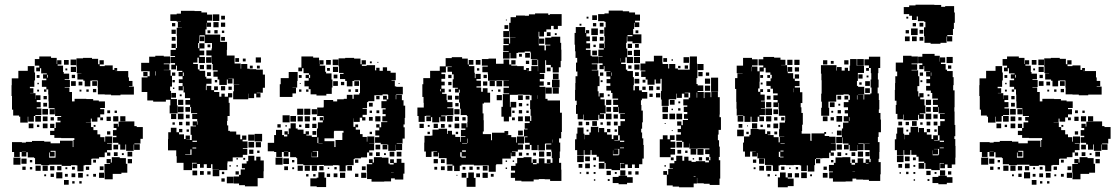

<svg xmlns="http://www.w3.org/2000/svg" viewBox="-20 -766 4743 816"><path d="M64 -99H40V-120H31V-162H73V-160H90V-163H116V-167H168V-164H195V-157H216H235V-168H289V-141H292V-171H296V-179H284H240V-180H211V-222H193V-240H211V-222H217V-246H237V-253H224V-269H240V-273H214V-301H213V-280H191V-302H212V-306H187V-335H186V-364H185V-386H177V-376H167V-386H177V-397H158V-425H177V-432H163V-450H179V-454H155V-476H150V-463H134V-479H147V-487H128V-515H147V-526H197V-520H221V-494H223V-510H241V-492H225V-487H248V-460H251V-453H274V-429H255V-426H277V-396H255V-394H275V-375H286V-335H297V-346H347V-345H376V-339H400V-335H426V-307H406V-302H423V-280H406V-267H418V-255H406V-267H394V-249H370V-262H366V-247H345V-246H367V-226H377V-213H394V-195H406V-183H424V-164H427V-186H457V-156H435V-154H455V-128H435V-118H425V-98H401V-92H372V-91H368V-65H340V-63H335V-38H309V-63H304V-64H282V-61H242V-66H217H189V-64H155V-68H129V-94H155H125V-97H98V-119H92V-101H72V-120H64ZM364 -399H340V-423H334V-428H309V-454H326V-455H306V-484H305V-518H333V-520H371V-516H397V-493H403V-510H421V-492H404V-485H425V-488H459V-469H466V-477H478V-465H470V-464H479H525V-437H528V-422H543V-400H528V-398H549V-364H519H492V-361H452V-364H425V-365H396V-394H395V-424H370V-423H364ZM304 -489H280V-513H304ZM272 -491H252V-511H272ZM98 -245H66V-270H61V-275H36V-300H31V-342V-358H29V-404H30V-433H58V-465H98V-485H126V-458H129V-424H126V-397H107V-391H122V-371H108V-370H131V-345H132V-361H152V-341H136V-332H153V-310H136V-305H156V-277H130V-273H124V-249H100V-270H98ZM303 -460H281V-482H303ZM266 -467H258V-475H266ZM404 -457H414H404ZM299 -434H285V-448H299ZM184 -436V-448H181V-436ZM148 -435H136V-447H148ZM392 -401H372V-421H392ZM302 -401H282V-421H302ZM330 -403H314V-419H330ZM145 -408H139V-414H145ZM389 -374H375V-388H389ZM357 -376H347V-386H357ZM326 -377H318V-385H326ZM146 -377H138V-385H146ZM179 -344H165V-358H179ZM180 -313H164V-329H180ZM184 -279H160V-303H184ZM448 -285H436V-297H448ZM477 -286H467V-296H477ZM154 -249H130V-273H154ZM513 -130H491V-152H483V-159H460V-183H475V-189H460V-213H475V-222H463V-240H481V-228H484V-249H513V-250H491V-272H513V-250H551V-230H561V-226H587V-176H577V-156H551V-153H574V-129H550V-152H548V-125H516V-152H513ZM483 -250H461V-272H483ZM182 -251H162V-271H182ZM451 -252H433V-270H451ZM209 -254H195V-268H209ZM122 -221H102V-241H122ZM182 -221H162V-241H182ZM147 -226H137V-236H147ZM386 -227H378V-235H386ZM211 -192H193V-210H211ZM449 -194H435V-208H449ZM482 -131H462V-151H482ZM212 -101H192V-118H189V-96H216V-125H195V-121H212ZM73 -121H90V-122H73ZM542 -101H522V-121H542ZM480 -103H464V-119H480ZM449 -104H435V-118H449ZM506 -107H498V-115H506ZM459 -4H425V-33H424V-69H448V-72H433V-90H451V-75H455V-98H489V-75V-94H515V-70H521V-32H496V-27H459ZM67 -66H37V-96H67ZM93 -70H71V-92H93ZM541 -72H523V-90H541ZM388 -75H376V-87H388ZM117 -76H107V-86H117ZM153 -40H131V-62H153ZM183 -40H161V-62H183ZM241 -42H223V-60H241ZM211 -42H193V-60H211ZM420 -43H404V-59H420ZM89 -44H75V-58H89ZM359 -44H345V-58H359ZM298 -45H286V-57H298ZM117 -46H107V-56H117ZM266 -47H258V-55H266ZM245 -8H219V-34H245ZM423 -10H401V-32H423ZM332 -11H312V-31H332ZM300 -13H284V-29H300ZM209 -14H195V-28H209ZM268 -15H256V-27H268ZM388 -15H376V-27H388ZM176 -17H168V-25H176ZM356 -17H348V-25H356ZM272 19H252V-1H272ZM327 14H317V4H327ZM297 14H287V4H297Z M796 -43H760V-74H731V-102H729V-127H694V-175H695V-204H706V-223H730V-204H741V-195H762V-175H769V-190H787V-172H772V-171H795V-193H790V-229H813V-232H799V-250H817V-236H819V-251H818V-260H797V-282H818V-285H792V-311H788V-291H768V-311H788V-349H766V-373H760V-399H757V-382H739V-400H756V-442H739V-460H755V-465H732V-487H728V-471H708V-491H724V-498H705V-524H724V-528H705V-554H727V-562H709V-580H727V-562H732V-587V-614H731V-648H753V-649H736V-673H749V-674H731V-677H704V-705H731V-708H749V-720H807V-719H836V-713H860V-704H881V-678H860V-670H877V-652H859V-669H858V-641H853V-619H886H916V-588H945V-554H944V-530H947H977V-500V-496H1003V-474H1005V-494H1031V-474H1041V-472H1069V-470H1097V-449H1106V-393H1097V-372H1071V-370H1087V-352H1069V-368H1060V-349H1036V-368H1035V-344H1001H971V-378H974V-405H997V-406H973V-432H951V-431H968V-411H948V-428H944V-405H912V-428H905V-440H887V-462H905V-467H884V-494H881V-522H880V-499H856V-523H879V-530H857V-552H879V-560H881V-583H850V-616H828V-611H848V-591H828V-611H826V-583H822V-561H827V-582H849V-560H828V-524H851V-498H825V-521H819V-500H801V-494H821V-471H828V-465H852V-440H857V-402H855V-383H858V-401H878V-383H890V-375H912V-355H921V-368H935V-355H949V-370H967V-352H952V-329H956V-273H947V-252H945V-233H950V-210H957V-207H984V-194H1001V-174H1009V-190H1027V-172H1011V-165H1032V-137H1012V-134H1031V-108H1012V-97H969V-80H947V-72H946V-43H912V-17H884V-45H910V-46H883V-68H877V-52H859V-68H846V-53H830V-69H818V-51H798V-71H816V-74H796ZM912 -677H884V-705H912ZM936 -683H920V-699H936ZM909 -650H887V-672H909ZM937 -652H919V-670H937ZM725 -654H711V-668H725ZM727 -622H709V-640H727ZM905 -624H891V-638H905ZM874 -625H862V-637H874ZM933 -626H923V-636H933ZM936 -593H920V-609H936ZM726 -593H710V-609H726ZM874 -565H862V-577H874ZM848 -531H828V-551H848ZM735 -284H701V-318H704V-342H685V-334H631V-339H606V-375H582V-405V-437H607V-442H589V-460H607V-442H616V-463H610H580V-499H610H614V-525H640V-529H676V-526H703V-496H676V-493H700V-469H676V-468H705V-444H711V-458H725V-444H711V-398H703V-380H707V-345H732V-318H735ZM1089 -500H1067V-522H1089ZM996 -503H980V-519H996ZM1024 -505H1012V-517H1024ZM878 -471H858V-491H878ZM847 -472H829V-490H847ZM1084 -475H1072V-487H1084ZM1054 -475H1042V-487H1054ZM642 -445V-463H640V-445ZM876 -443H860V-459H876ZM761 -443V-458H757V-443ZM879 -410H857V-432H879ZM756 -413H740V-429H756ZM903 -416H893V-426H903ZM723 -416H713V-426H723ZM937 -382H919V-400H937ZM906 -383H890V-399H906ZM965 -384H951V-398H965ZM721 -388H715V-394H721ZM728 -351H708V-371H728ZM790 -351V-368V-351ZM752 -357H744V-365H752ZM759 -320H737V-342H759ZM788 -321H768V-341H788ZM760 -289H736V-313H760ZM760 -259H736V-283H760ZM729 -260H707V-282H729ZM786 -263H770V-279H786ZM786 -233H770V-249H786ZM755 -234H741V-248H755ZM723 -236H713V-246H723ZM755 -204H741V-218H755ZM783 -206H773V-216H783ZM1094 -165H1062V-197H1094ZM1061 -168H1035V-194H1061ZM798 -163H817V-168H798ZM1060 -139H1036V-163H1060ZM1089 -140H1067V-162H1089ZM798 -135H814V-139H798ZM789 -110H767V-108H791H794V-131H789ZM1057 -112H1039V-130H1057ZM1083 -116H1073V-126H1083ZM1075 26H1021V21H996V14H973V-16H996V-23H1003V-46H1021V-51H1008V-71H1028V-81H1035V-104H1061V-84H1069V-100H1087V-84H1101V-38H1100V-9H1075ZM1022 -87H1014V-95H1022ZM991 -88H985V-94H991ZM991 -58H985V-64H991ZM961 -58H955V-64H961ZM818 -21H798V-41H818ZM846 -23H830V-39H846ZM875 -24H861V-38H875ZM995 -24H981V-38H995ZM933 -26H923V-36H933ZM972 13H944V-15H972ZM935 6H921V-8H935Z M1367 -360H1325V-365H1300V-387H1292V-399H1274V-423H1292V-434H1279V-448H1293V-455H1270V-476H1264V-463H1248V-479H1261V-526H1311V-521H1336V-494H1337V-510H1355V-492H1339V-487H1362V-461H1366V-454H1389V-428H1369H1393V-394H1390V-367H1367ZM1178 -99H1154V-120H1145V-123H1118V-159H1145V-162V-192H1153V-214H1179V-192H1187V-186H1201V-194H1189V-208H1203V-196H1207V-220H1245V-215H1270V-197H1279V-208H1293V-194H1282V-190H1305V-184H1327V-220H1331V-246H1352V-254H1339V-268H1353V-255H1355V-273H1328V-309H1355V-312H1356V-341H1396V-335H1413V-344H1441V-346H1454V-363H1478V-346H1483V-364H1507V-370H1510V-395V-424H1485V-422H1478V-399H1454V-422H1447V-430H1425V-452H1440V-456H1421V-484H1419V-518H1447V-520H1485V-517H1512V-493H1517V-510H1535V-492H1518V-486H1538V-489H1574V-467H1579V-478H1593V-465H1607V-480H1625V-465H1640V-457H1662V-425H1644V-423H1658V-399H1644H1664V-397H1692V-365H1664V-363H1662V-344H1664V-363H1688V-340H1695V-317H1702V-265H1700V-237H1695V-225H1700V-177H1691V-156H1666V-154H1689V-128H1663V-151H1662V-125H1630V-151H1626V-131H1606V-151H1626V-153H1598V-159H1574V-183H1592V-190H1575V-212H1592V-224H1579V-238H1593V-225H1600V-247H1626V-250H1605V-272H1619V-281H1606V-301H1619V-306H1601V-336H1623V-343H1608V-359H1624V-344H1630V-363H1628V-365H1606V-361H1571V-336H1545V-332H1540V-307H1521V-304H1539V-278H1521V-268H1533V-254H1519V-266H1509V-248H1483V-263H1482V-245V-227H1490V-237H1502V-225H1492V-215H1510V-196H1521V-184H1539V-164H1541V-186H1571V-156H1549V-155H1570V-127H1549V-118H1563V-104H1549V-118H1540V-97H1514V-93H1487V-90H1483V-64H1454V-63H1449V-38H1423V-63H1418V-64H1395V-62H1357V-65H1333V-64H1303H1269V-93V-68H1243V-94H1268H1239V-116V-98H1213V-120H1206V-101H1186V-120H1178ZM1418 -489H1394V-513H1418ZM1386 -491H1366V-511H1386ZM1560 -497H1552V-505H1560ZM1588 -499H1584V-503H1588ZM1417 -460H1395V-482H1417ZM1382 -465H1370V-477H1382ZM1223 -354H1169V-408H1173V-434H1207V-460H1245V-422H1243V-394H1223V-393H1238V-369H1223ZM1414 -433H1398V-449H1414ZM1298 -435V-448H1293V-435ZM1262 -435H1250V-447H1262ZM1416 -401H1396V-421H1416ZM1506 -401H1486V-421H1506ZM1443 -404H1429V-418H1443ZM1678 -409H1674V-413H1678ZM1258 -409H1254V-413H1258ZM1502 -375H1490V-387H1502ZM1291 -376H1281V-386H1291ZM1261 -376H1251V-386H1261ZM1471 -376H1461V-386H1471ZM1593 -344H1579V-358H1593ZM1564 -313H1548V-329H1564ZM1269 -278H1243V-304H1269ZM1299 -278H1273V-304H1299ZM1327 -280H1305V-302H1327ZM1592 -285H1580V-297H1592ZM1561 -286H1551V-296H1561ZM1211 -246H1181V-276H1211ZM1238 -249H1214V-273H1238ZM1597 -250H1575V-272H1597ZM1267 -250H1245V-272H1267ZM1297 -250H1275V-272H1297ZM1564 -253H1548V-269H1564ZM1323 -254H1309V-268H1323ZM1627 -251V-264V-251ZM1237 -220H1215V-242H1237ZM1325 -222H1307V-240H1325ZM1295 -222H1277V-240H1295ZM1173 -224H1159V-238H1173ZM1261 -226H1251V-236H1261ZM1199 -228H1193V-234H1199ZM1399 -178H1359V-166H1401V-141H1406V-171H1435V-202H1440V-210H1415H1400V-207H1399ZM1324 -193H1308V-209H1324ZM1561 -196H1551V-206H1561ZM1333 -158V-182H1329V-158ZM1333 -157H1351V-158H1333ZM1596 -131H1576V-151H1596ZM1333 -125H1348H1333ZM1327 -100H1305V-118H1304V-98H1332V-124H1309V-122H1327ZM1187 -121H1205V-122H1187ZM1686 -101H1666V-121H1686ZM1656 -101H1636V-121H1656ZM1594 -103H1578V-119H1594ZM1620 -107H1612V-115H1620ZM1613 6H1559V-5H1540V-34H1539V-68H1562V-73H1548V-89H1564V-75H1569V-98H1603V-96H1631V-71H1636V-67H1653V-73H1638V-89H1654V-74H1666V-91H1686V-74H1699V-28H1694V-3H1658V-8H1642V5H1613ZM1333 -97H1348H1333ZM1181 -66H1151V-96H1181ZM1208 -69H1184V-93H1208ZM1503 -74H1489V-88H1503ZM1231 -76H1221V-86H1231ZM1297 -40H1275V-62H1297ZM1267 -40H1245V-62H1267ZM1327 -40H1305V-62H1327ZM1476 -41H1456V-61H1476ZM1355 -42H1337V-60H1355ZM1204 -43H1188V-59H1204ZM1534 -43H1518V-59H1534ZM1411 -46H1401V-56H1411ZM1230 -47H1222V-55H1230ZM1379 -48H1373V-54H1379ZM1642 -34H1653V-35H1642ZM1366 29H1326V26H1299V-8H1326V-11H1333V-34H1359V-11H1366ZM1447 -10H1425V-32H1447ZM1537 -10H1515V-32H1537ZM1414 -13H1398V-29H1414ZM1503 -14H1489V-28H1503ZM1383 -14H1369V-28H1383ZM1321 -16H1311V-26H1321ZM1291 -16H1281V-26H1291Z M2143 -250H2121V-270H2111V-312H2117V-336V-366H2144V-392V-369H2120V-393H2143V-399H2120V-423H2143V-424H2115V-425H2090V-423H2054V-452H2053V-459H2030V-483H2053V-487H2028V-515H2056V-517H2088V-495H2120V-513H2144V-492H2153V-487H2178V-469V-485H2206V-469H2216V-477H2228V-465H2220V-464H2238V-485H2266V-463H2267V-486V-512H2264V-489H2240V-513H2263V-515H2236V-543H2234V-547H2210V-543H2182V-541H2175V-518H2149V-541H2146V-517H2118V-545H2142V-548H2119V-574H2142V-579H2120V-603H2144V-581H2148V-605H2171V-606H2147V-633H2145V-608H2119V-634H2144V-669H2150V-693H2173V-700H2211V-699H2228V-705H2254V-709H2310V-703H2317V-706H2367V-656H2351V-642H2333V-656H2322V-641H2302V-653V-631H2292V-611H2272V-631H2269V-609H2270V-573H2294V-552H2300V-573H2319V-576H2297V-606H2323V-610H2361V-584H2365V-555H2366V-507H2363V-480H2355V-458H2329V-480H2321V-490H2301V-510H2297V-486V-456H2274V-452H2293V-430H2274V-420H2291V-402H2273V-419V-397H2298V-365V-346H2307V-339H2330H2360V-303V-287H2368V-257V-205H2365V-178H2356V-160H2361V-122H2359V-94H2356V-74H2365V-45H2366V3H2318V-4H2295V-5H2270V-3H2248V5H2196V2H2169V-10H2151V-32H2169V-41H2152V-61H2171V-72H2178V-95H2205V-98H2239V-74H2244V-89H2260V-73H2245V-68H2261V-72H2270V-93H2294V-72H2319V-73H2304V-89H2320V-74H2328V-94H2325V-122H2323V-130H2301V-152H2323V-156H2298V-155H2273H2296V-127H2268V-150H2265V-128H2239V-150H2232V-131H2212V-151H2231V-159H2210V-183H2222V-186H2207V-216H2222V-219H2210V-243H2231V-250H2211V-272H2233V-252H2238V-274H2235V-302H2233V-340H2239V-361H2232V-363H2204V-364H2180V-363H2147V-336V-312H2150V-333H2174V-309H2153V-270H2143ZM2134 -679H2130V-683H2134ZM2140 -643H2124V-659H2140ZM2320 -613H2304V-629H2320ZM2346 -617H2338V-625H2346ZM2293 -580H2271V-602H2293ZM2232 -521H2212V-541H2232ZM2198 -525H2186V-537H2198ZM1814 -99H1790V-122H1783V-160H1784V-189H1813V-190H1818V-215H1844V-219H1880V-197H1883V-210H1901V-194H1915V-184H1935V-163H1938V-185H1958V-188H1939V-214H1958V-220H1941V-242H1963V-225H1966V-247H1967V-273H1964V-277H1938V-304H1935V-330H1931V-372H1934V-385H1930V-373H1914V-389H1926V-393H1904V-429H1908V-450H1901V-461H1882V-481H1900V-483H1875V-458H1856V-451H1872V-431H1856V-419H1870V-403H1856V-389H1870V-373H1859V-367H1878V-340H1881V-306H1907V-276H1878V-275H1855V-272H1873V-250H1851V-268H1847V-246H1817V-268H1812V-251H1792V-271H1809V-274H1790V-273H1785V-248H1759V-273H1754V-309H1781V-329H1780V-354H1775V-408H1779V-434H1808V-465H1849V-484H1874V-519H1900V-523H1944V-517H1968V-492H1972V-511H1992V-491H1973V-485H1996V-457H1973H1998V-434H2001V-452H2023V-430H2005V-423H2024V-399H2005V-394H2025V-376H2032V-391H2052V-372H2063V-330H2037V-326H2031V-310V-284H2035V-255H2036V-207H2032V-196H2067V-170H2071V-202H2124V-209H2140V-193H2133V-192H2153V-183H2174V-160H2177V-186H2207V-156H2181V-122H2156V-120H2171V-102H2153V-117H2151V-92H2115V-68H2089V-64H2087V-36H2057V-63H2030H1994V-66H1967V-89V-66H1941V-62H1934V-39H1910V-62H1903V-40H1881V-62H1903V-67H1878V-94H1875H1845V-117H1842V-101H1822V-121H1838V-123H1821V-122H1814ZM2022 -491H2002V-511H2022ZM2171 -492H2153V-510H2171ZM2229 -494H2215V-508H2229ZM2320 -463H2304V-479H2320ZM2017 -466H2007V-476H2017ZM2354 -429H2330V-453H2354ZM2049 -434H2035V-448H2049ZM1899 -434H1885V-448H1899ZM2358 -395H2326V-427H2358ZM2114 -399H2090V-423H2114ZM2083 -400H2061V-422H2083ZM2051 -402H2033V-420H2051ZM1899 -404H1885V-418H1899ZM2318 -405H2306V-417H2318ZM2325 -368H2299V-394H2325ZM2355 -368H2329V-394H2355ZM1854 -378V-387H1851V-378ZM2107 -376H2097V-386H2107ZM1897 -376H1887V-386H1897ZM2075 -378H2069V-384H2075ZM2113 -340H2091V-362H2113ZM2202 -341H2182V-361H2202ZM2266 -346V-361H2265V-346ZM1901 -342H1883V-360H1901ZM2230 -343H2214V-359H2230ZM1930 -343H1914V-359H1930ZM1903 -310H1881V-332H1903ZM1929 -314H1915V-328H1929ZM2199 -314H2185V-328H2199ZM2226 -317H2218V-325H2226ZM1933 -280H1911V-302H1933ZM2199 -284H2185V-298H2199ZM2167 -286H2157V-296H2167ZM2227 -286H2217V-296H2227ZM1904 -249H1880V-273H1904ZM2202 -251H2182V-271H2202ZM1931 -252H1913V-270H1931ZM1959 -254H1945V-268H1959ZM2168 -255H2156V-267H2168ZM1932 -221H1912V-241H1932ZM1781 -222H1763V-240H1781ZM1841 -222H1823V-240H1841ZM1870 -223H1854V-239H1870ZM1898 -225H1886V-237H1898ZM1806 -227H1798V-235H1806ZM2202 -191H2182V-211H2202ZM1807 -196H1797V-206H1807ZM1927 -196H1917V-206H1927ZM1968 -158V-177H1966V-158ZM2328 -160V-173H2327V-160ZM1944 -155H1965V-157H1944ZM2203 -130H2181V-152H2203ZM1944 -121H1960V-127H1944ZM2293 -100H2271V-122H2293ZM2321 -102H2303V-120H2321ZM1941 -100V-96H1960V-101H1942V-119H1936V-100ZM2199 -104H2185V-118H2199ZM2258 -105H2246V-117H2258ZM2227 -106H2217V-116H2227ZM1841 -72H1823V-90H1841ZM1870 -73H1854V-89H1870ZM2135 -78H2129V-84H2135ZM2165 -78H2159V-84H2165ZM2052 -41H2032V-61H2052ZM1870 -43H1854V-59H1870ZM1989 -44H1975V-58H1989ZM1838 -45H1826V-57H1838ZM1958 -45H1946V-57H1958ZM2018 -45H2006V-57H2018ZM2135 -48H2129V-54H2135ZM2001 28H1963V-10H1970V-33H1994V-10H2001ZM2053 -10H2031V-32H2053ZM1962 -11H1942V-31H1962ZM2020 -13H2004V-29H2020ZM2078 -15H2066V-27H2078ZM1924 -19H1920V-23H1924Z M2461 -107H2433V-128H2424V-174H2430V-198H2434V-224H2460V-198H2464V-174H2465V-193H2485V-203H2491V-227H2523V-204H2526V-222H2548V-204H2560V-218H2574V-204H2560V-194H2580V-175H2587V-191H2607V-171H2591V-169H2614V-191H2607V-231H2633H2617V-251H2636V-260H2616V-282H2636V-284H2610V-311H2608V-290H2586V-312H2607V-320H2586V-342H2607V-347H2583V-371H2577V-381H2557V-401H2574V-412H2558V-430H2574V-441H2557V-461H2574V-463H2549V-485H2546V-472H2528V-490H2541V-497H2523V-525H2541V-527H2523V-555H2546V-561H2527V-581H2547V-562H2549V-589H2550V-612H2548V-650H2554V-673H2549V-676H2522V-706H2549V-709H2567V-721H2627V-718H2654V-713H2679V-704H2700V-678H2679V-671H2697V-651H2677V-669H2675V-643H2671V-620H2706V-582H2668V-617H2647V-612H2668V-590H2646V-611H2644V-584H2641V-560H2646V-524H2670V-498H2644V-522H2619H2638V-500H2620V-494H2640V-470H2646V-464H2670V-438H2674V-404H2672V-382H2708V-375H2731V-347H2708V-340H2704V-320H2706V-296H2712V-246H2709V-219H2705V-203H2709V-178H2714V-150H2716V-92H2710V-68H2696V-52H2678V-67H2666V-52H2648V-67H2637V-51H2617V-71H2633V-73H2615V-43H2579V-48H2554V-73H2549V-79H2525V-100H2516V-108H2494V-128H2490V-108H2464V-128H2461ZM2517 -681H2497V-701H2517ZM2481 -687H2473V-695H2481ZM2545 -653H2529V-669H2545ZM2514 -654H2500V-668H2514ZM2451 -657H2443V-665H2451ZM2459 -259H2435V-282H2428V-320H2431V-338H2424V-384H2425V-413H2426V-442H2434V-462H2428V-500H2433V-520H2426V-548H2424V-576H2422V-626H2427V-651H2467V-626H2470V-638H2484V-624H2472V-611H2487V-591H2472V-582H2488V-560H2470V-554H2490V-529H2495V-526H2522V-496H2495V-493H2519V-469H2495V-467H2523V-442H2528V-400H2520V-378H2504H2524V-356H2528V-370H2546V-352H2532V-344H2550V-318H2532H2554V-284H2530V-281H2547V-261H2527V-278H2523V-255H2491H2461V-279H2459ZM2521 -617H2493V-645H2521ZM2545 -623H2529V-639H2545ZM2693 -625H2681V-637H2693ZM2517 -591H2497V-611H2517ZM2545 -593H2529V-609H2545ZM2666 -562H2648V-580H2666ZM2695 -563H2679V-579H2695ZM2512 -566H2502V-576H2512ZM2700 -528H2674V-554H2700ZM2517 -531H2497V-551H2517ZM2666 -532H2648V-550H2666ZM2822 -316H2792V-343H2789V-379H2792V-406V-431H2770H2787V-411H2767V-428H2762V-406H2732V-428H2724V-439H2705V-463H2723V-466H2702V-496H2723V-505H2759V-529H2795V-500H2796V-494H2820V-475H2824V-494H2850V-475H2861V-470H2886H2911V-497H2912V-526H2942V-497H2943V-468H2944V-494H2970V-468H2944V-434H2940V-409H2945V-375H2971V-349H2974V-374H3000V-353H3003V-375H3031V-353H3039V-309V-279H3038V-268H3044V-214H3034V-194H3031V-170H3036V-143H3039V-99H3035V-85H3041V-55V-7H3038V20H2996V15H2971V13H2943V-10H2942V14H2928V30H2866V27H2839V22H2814V-23H2799V-39H2815V-24H2820V-48H2840V-50H2826V-72H2846V-82H2854V-104H2880V-83H2888V-100H2906V-83H2919V-78H2937V-81H2977V-76H2993V-84H2980V-98H2994V-85H2999V-99H2995V-111H2977V-131H2995V-135H2971V-136H2944V-134H2910V-156H2909V-139H2885V-163H2902H2879V-168H2854V-194H2874V-232H2858V-250H2876V-234H2882V-256H2904V-261H2887V-281H2901V-290H2886V-312H2901V-318H2884V-344H2907V-351H2913V-372H2890V-370H2906V-352H2888V-368H2878V-350H2856V-368H2854V-344H2825V-343H2822ZM2700 -498H2674V-524H2700ZM2909 -499H2885V-523H2909ZM2815 -503H2799V-519H2815ZM2616 -504V-519H2615V-504ZM2840 -508H2834V-514H2840ZM2698 -470H2676V-492H2698ZM2664 -474H2650V-488H2664ZM2904 -474H2890V-488H2904ZM2872 -476H2862V-486H2872ZM2966 -442H2948V-460H2966ZM2695 -443H2679V-459H2695ZM2579 -444V-458H2577V-444ZM2544 -444H2530V-458H2544ZM2994 -444H2980V-458H2994ZM3032 -406H3002V-436H3032ZM2998 -410H2976V-432H2998ZM2697 -411H2677V-431H2697ZM2723 -415H2711V-427H2723ZM2541 -417H2533V-425H2541ZM3032 -376H3002V-406H3032ZM2969 -379H2945V-403H2969ZM2998 -380H2976V-402H2998ZM2696 -382H2678V-400H2696ZM2756 -382H2738V-400H2756ZM2784 -384H2770V-398H2784ZM2724 -384H2710V-398H2724ZM2943 -351V-373H2941V-351ZM2786 -352H2768V-370H2786ZM2754 -354H2740V-368H2754ZM2571 -357H2563V-365H2571ZM2578 -320H2556V-342H2578ZM2847 -321H2827V-341H2847ZM2871 -327H2863V-335H2871ZM2819 -289H2795V-313H2819ZM2577 -291H2557V-311H2577ZM2872 -296H2862V-306H2872ZM2840 -298H2834V-304H2840ZM2849 -259H2825V-283H2849ZM2879 -259H2855V-283H2879ZM2579 -259H2555V-283H2579ZM2818 -260H2796V-282H2818ZM2606 -262H2588V-280H2606ZM2517 -231H2497V-251H2517ZM2605 -233H2589V-249H2605ZM2575 -233H2559V-249H2575ZM2455 -233H2439V-249H2455ZM2484 -234H2470V-248H2484ZM2542 -236H2532V-246H2542ZM2809 -239H2805V-243H2809ZM2874 -204H2860V-218H2874ZM2602 -206H2592V-216H2602ZM2481 -207H2473V-215H2481ZM2839 -209H2835V-213H2839ZM2830 -98H2784V-128V-174H2797V-191H2817V-174H2827V-191H2847V-171H2830V-164H2850V-138H2830V-133H2849V-109H2830ZM2615 -163H2633V-168H2615V-136H2632V-139H2615ZM2879 -139H2855V-163H2879ZM2970 -108H2944V-134H2970ZM2608 -110H2586V-127H2585V-106H2609V-109H2612V-133H2591V-132H2608ZM2939 -109H2915V-133H2939ZM2875 -113H2859V-129H2875ZM2902 -116H2892V-126H2902ZM2461 -77H2433V-105H2461ZM2487 -81H2467V-101H2487ZM2964 -84H2950V-98H2964ZM2513 -85H2501V-97H2513ZM2843 -85H2831V-97H2843ZM2930 -88H2924V-94H2930ZM2549 -49H2525V-73H2549ZM2487 -51H2467V-71H2487ZM2455 -53H2439V-69H2455ZM2511 -57H2503V-65H2511ZM2810 -58H2804V-64H2810ZM2638 -20H2616V-42H2638ZM2576 -22H2558V-40H2576ZM2664 -24H2650V-38H2664ZM2694 -24H2680V-38H2694ZM2482 -26H2472V-36H2482ZM2511 -27H2503V-35H2511ZM2601 -27H2593V-35H2601ZM2450 -28H2444V-34H2450ZM2645 17H2609V12H2584V-14H2609V-19H2645ZM2928 -16H2936V-18H2928ZM2669 11H2645V-13H2669ZM2571 3H2563V-5H2571ZM2510 2H2504V-4H2510Z M3714 -394H3680V-428H3683V-455H3681V-477H3673V-465H3661V-477H3673V-488H3654V-514H3673V-525H3721V-477H3713V-455H3711V-428H3714ZM3197 -101H3177V-121H3192V-122H3168H3138V-160H3142V-186H3165V-193H3170V-218H3204V-216H3232V-197H3240V-208H3254V-194H3243V-192H3268V-183H3289V-161H3294V-184H3313V-185H3291V-217H3293V-245H3316V-252H3317V-274H3290V-303H3289V-329H3287V-311H3267V-331H3285V-341H3267V-361H3285V-369H3265V-389H3255V-401H3237V-421H3255V-433H3260V-448H3254V-458H3234V-478H3226V-462H3209V-419H3208V-390H3202V-376H3211V-387H3223V-375H3212V-364H3230V-338H3214V-335H3231V-307H3214V-305H3231V-277H3208V-271H3227V-251H3207V-270H3200V-248H3174V-270H3170V-248H3144V-273H3139V-275H3111V-304H3110V-333H3109V-369V-388H3104V-434H3114V-454H3136V-455H3111V-487H3138V-520H3176V-514H3200V-488H3176V-483H3199V-463H3208V-480H3224V-488H3204V-514H3224V-524H3270V-521H3297V-512H3318V-490H3300V-489H3325V-462H3327V-481H3347V-461H3328V-455H3351V-432H3358V-450H3376V-432H3358V-422H3378V-400H3358V-394H3380V-374H3390V-328H3383V-310H3386V-286H3392V-236H3389V-209H3387V-198H3424V-169H3425V-167H3429V-199H3483V-205H3491V-197H3485V-188H3504V-185H3531V-157H3511V-156H3532V-126H3511V-118H3524V-104H3510V-117H3504V-94H3475V-93H3448V-90H3466V-72H3448V-90H3444V-64H3441V-37H3413V-63H3409V-39H3385V-63H3379V-65H3354V-64H3320V-65H3295V-63H3289V-39H3265V-63H3259V-65H3231V-92H3228V-70H3206V-92H3228V-93H3199V-116H3197ZM3574 6H3520V-8H3504V-34H3520V-37H3503V-65H3524V-74H3531V-97H3560V-98H3594V-73H3599V-66H3614V-74H3625V-93H3649V-74H3659V-89H3675V-77H3680V-91H3677V-120H3676V-128H3654V-154H3676V-155H3651V-156H3628V-154H3650V-128H3624V-150H3623V-125H3591V-150H3587V-131H3567V-151H3586V-156H3562V-182H3560V-158H3534V-184H3558V-220H3563V-245H3586V-250H3566V-272H3584V-284H3570V-298H3584V-310H3566V-332H3586V-342H3592V-361H3587V-365H3565V-363H3534V-334H3504H3501V-308H3504V-274H3470V-308H3473V-334H3470V-368H3472V-396H3495H3472V-425H3471V-453H3469V-489H3499H3535V-466H3537V-481H3557V-466H3570V-478H3584V-465H3591V-487H3623V-515H3651V-487H3623V-486H3652V-456H3626V-422H3622V-401H3627V-397H3653V-365H3627V-364H3650V-343H3653V-365H3679V-369H3684V-394H3710V-369H3715V-341H3717V-301H3715V-286H3722V-258H3724V-204H3714V-184H3711V-162H3718V-120H3717V-91H3714V-77H3723V-25H3721V3H3673V-2H3648V-3H3619V-7H3603V5H3574ZM3621 -487H3593V-515H3621ZM3378 -490H3356V-512H3378ZM3348 -490H3326V-512H3348ZM3496 -492H3478V-510H3496ZM3586 -492H3568V-510H3586ZM3523 -495H3511V-507H3523ZM3175 -463V-482H3174V-463ZM3376 -462H3358V-480H3376ZM3646 -432H3628V-450H3646ZM3223 -435H3211V-447H3223ZM3253 -435H3241V-447H3253ZM3671 -437H3663V-445H3671ZM3677 -401H3657V-421H3677ZM3642 -406H3632V-416H3642ZM3221 -407H3213V-415H3221ZM3677 -371H3657V-391H3677ZM3354 -374V-390H3353V-374ZM3253 -375H3241V-387H3253ZM3624 -343V-361H3622V-343ZM3555 -343H3539V-359H3555ZM3585 -343H3569V-359H3585ZM3255 -343H3239V-359H3255ZM3258 -310H3236V-332H3258ZM3527 -311H3507V-331H3527ZM3551 -317H3543V-325H3551ZM3261 -277H3233V-305H3261ZM3287 -281H3267V-301H3287ZM3554 -284H3540V-298H3554ZM3521 -287H3513V-295H3521ZM3559 -249H3535V-273H3559ZM3139 -249H3115V-273H3139ZM3258 -250H3236V-272H3258ZM3497 -251H3477V-271H3497ZM3284 -254H3270V-268H3284ZM3524 -254H3510V-268H3524ZM3590 -252V-268H3588V-252ZM3314 -254H3300V-268H3314ZM3198 -220H3176V-242H3198ZM3287 -221H3267V-241H3287ZM3135 -223H3119V-239H3135ZM3254 -224H3240V-238H3254ZM3222 -226H3212V-236H3222ZM3551 -227H3543V-235H3551ZM3159 -229H3155V-233H3159ZM3141 -187H3113V-215H3141ZM3557 -191H3537V-211H3557ZM3283 -195H3271V-207H3283ZM3162 -196H3152V-206H3162ZM3519 -199H3515V-203H3519ZM3683 -162V-172V-162ZM3297 -156H3315V-158H3297ZM3558 -130H3536V-152H3558ZM3297 -122H3310V-126H3297ZM3648 -100H3626V-122H3648ZM3168 -100H3146V-122H3168ZM3295 -99V-97H3310V-100H3296V-121H3290V-99ZM3676 -102H3658V-120H3676ZM3615 -103H3599V-119H3615ZM3555 -103H3539V-119H3555ZM3581 -107H3573V-115H3581ZM3614 -74H3600V-88H3614ZM3194 -74H3180V-88H3194ZM3522 -76H3512V-86H3522ZM3660 -71H3671V-73H3660ZM3258 -40H3236V-62H3258ZM3227 -41H3207V-61H3227ZM3314 -44H3300V-58H3314ZM3494 -44H3480V-58H3494ZM3372 -46H3362V-56H3372ZM3191 -47H3183V-55H3191ZM3340 -48H3334V-54H3340ZM3603 -35H3614V-36H3603ZM3409 -9H3385V-33H3409ZM3328 30H3286V-12H3295V-33H3319V-12H3328V-30H3346V-12H3328V-7H3353V25H3328ZM3497 -11H3477V-31H3497ZM3376 -12H3358V-30H3376ZM3252 -16H3242V-26H3252ZM3431 -17H3423V-25H3431ZM3280 -18H3274V-24H3280Z M3977 -580H3935V-584H3909V-612H3907V-650H3913V-673H3908V-676H3881V-696H3876V-681H3856V-699H3844V-706H3821V-736H3844V-743H3871V-746H3921H3951V-745H3980V-737H3997V-740H4035V-713H4038V-669H4034V-643H4030V-617H4006V-612H4027V-590H4005V-611H4003V-584H3977ZM3840 -687H3832V-695H3840ZM3904 -653H3888V-669H3904ZM3873 -654H3859V-668H3873ZM3880 -617H3852V-645H3880ZM3904 -623H3888V-639H3904ZM3843 -624H3829V-638H3843ZM3876 -591H3856V-611H3876ZM3846 -591H3826V-611H3846ZM3904 -593H3888V-609H3904ZM3820 -107H3792V-128H3783V-174H3789V-198H3793V-224H3819V-198H3823V-174H3824V-193H3844V-203H3850V-227H3882V-204H3885V-222H3907V-204H3919V-218H3933V-204H3919V-194H3939V-175H3946V-191H3966V-171H3950V-169H3973V-191H3966V-231H3992H3976V-251H3995V-260H3975V-282H3995V-284H3969V-311H3967V-290H3945V-312H3966V-320H3945V-342H3966V-347H3942V-371H3936V-381H3916V-401H3933V-412H3917V-430H3933V-441H3916V-461H3933V-463H3908V-485H3905V-472H3887V-490H3900V-497H3882V-525H3900V-537H3952V-529H3974V-504H3975V-522H3997V-500H3979V-494H3999V-470H4005V-464H4029V-438H4033V-404H4031V-382H4037V-352V-310H4036V-292H4037V-250V-235H4040V-187H4036V-175H4040V-146H4041V-96H4040V-67H4025V-52H4007V-67H3996V-51H3976V-71H3992V-73H3974V-43H3938V-48H3913V-73H3908V-79H3884V-100H3875V-108H3853V-128H3849V-108H3823V-128H3820ZM3818 -259H3794V-282H3787V-320H3790V-338H3783V-384H3784V-413H3785V-442H3793V-462H3787V-500H3818V-529H3854V-526H3881V-496H3854V-493H3878V-469H3854V-467H3882V-442H3887V-400H3879V-378H3863H3883V-356H3887V-370H3905V-352H3891V-344H3909V-318H3891H3913V-284H3889V-281H3906V-261H3886V-278H3882V-255H3850H3820V-279H3818ZM4029 -498H4003V-524H4029ZM4023 -474H4009V-488H4023ZM3938 -444V-458H3936V-444ZM3903 -444H3889V-458H3903ZM3900 -417H3892V-425H3900ZM3930 -357H3922V-365H3930ZM3937 -320H3915V-342H3937ZM3936 -291H3916V-311H3936ZM3938 -259H3914V-283H3938ZM3965 -262H3947V-280H3965ZM3876 -231H3856V-251H3876ZM3964 -233H3948V-249H3964ZM3934 -233H3918V-249H3934ZM3814 -233H3798V-249H3814ZM3843 -234H3829V-248H3843ZM3901 -236H3891V-246H3901ZM3961 -206H3951V-216H3961ZM3840 -207H3832V-215H3840ZM3974 -163H3992V-168H3974V-136H3991V-139H3974ZM3967 -110H3945V-127H3944V-106H3968V-109H3971V-133H3950V-132H3967ZM3820 -77H3792V-105H3820ZM3846 -81H3826V-101H3846ZM3872 -85H3860V-97H3872ZM3908 -49H3884V-73H3908ZM3846 -51H3826V-71H3846ZM3814 -53H3798V-69H3814ZM3870 -57H3862V-65H3870ZM3997 -20H3975V-42H3997ZM3935 -22H3917V-40H3935ZM4023 -24H4009V-38H4023ZM3841 -26H3831V-36H3841ZM3870 -27H3862V-35H3870ZM3960 -27H3952V-35H3960ZM3809 -28H3803V-34H3809ZM4004 17H3968V12H3943V-14H3968V-19H4004ZM4028 11H4004V-13H4028ZM3930 3H3922V-5H3930ZM3869 2H3863V-4H3869Z M4177 -99H4153V-120H4144V-162H4186V-160H4203V-163H4229V-167H4281V-164H4308V-157H4329H4348V-168H4402V-141H4405V-171H4409V-179H4397H4353V-180H4324V-222H4306V-240H4324V-222H4330V-246H4350V-253H4337V-269H4353V-273H4327V-301H4326V-280H4304V-302H4325V-306H4300V-335H4299V-364H4298V-386H4290V-376H4280V-386H4290V-397H4271V-425H4290V-432H4276V-450H4292V-454H4268V-476H4263V-463H4247V-479H4260V-487H4241V-515H4260V-526H4310V-520H4334V-494H4336V-510H4354V-492H4338V-487H4361V-460H4364V-453H4387V-429H4368V-426H4390V-396H4368V-394H4388V-375H4399V-335H4410V-346H4460V-345H4489V-339H4513V-335H4539V-307H4519V-302H4536V-280H4519V-267H4531V-255H4519V-267H4507V-249H4483V-262H4479V-247H4458V-246H4480V-226H4490V-213H4507V-195H4519V-183H4537V-164H4540V-186H4570V-156H4548V-154H4568V-128H4548V-118H4538V-98H4514V-92H4485V-91H4481V-65H4453V-63H4448V-38H4422V-63H4417V-64H4395V-61H4355V-66H4330H4302V-64H4268V-68H4242V-94H4268H4238V-97H4211V-119H4205V-101H4185V-120H4177ZM4477 -399H4453V-423H4447V-428H4422V-454H4439V-455H4419V-484H4418V-518H4446V-520H4484V-516H4510V-493H4516V-510H4534V-492H4517V-485H4538V-488H4572V-469H4579V-477H4591V-465H4583V-464H4592H4638V-437H4641V-422H4656V-400H4641V-398H4662V-364H4632H4605V-361H4565V-364H4538V-365H4509V-394H4508V-424H4483V-423H4477ZM4417 -489H4393V-513H4417ZM4385 -491H4365V-511H4385ZM4211 -245H4179V-270H4174V-275H4149V-300H4144V-342V-358H4142V-404H4143V-433H4171V-465H4211V-485H4239V-458H4242V-424H4239V-397H4220V-391H4235V-371H4221V-370H4244V-345H4245V-361H4265V-341H4249V-332H4266V-310H4249V-305H4269V-277H4243V-273H4237V-249H4213V-270H4211ZM4416 -460H4394V-482H4416ZM4379 -467H4371V-475H4379ZM4517 -457H4527H4517ZM4412 -434H4398V-448H4412ZM4297 -436V-448H4294V-436ZM4261 -435H4249V-447H4261ZM4505 -401H4485V-421H4505ZM4415 -401H4395V-421H4415ZM4443 -403H4427V-419H4443ZM4258 -408H4252V-414H4258ZM4502 -374H4488V-388H4502ZM4470 -376H4460V-386H4470ZM4439 -377H4431V-385H4439ZM4259 -377H4251V-385H4259ZM4292 -344H4278V-358H4292ZM4293 -313H4277V-329H4293ZM4297 -279H4273V-303H4297ZM4561 -285H4549V-297H4561ZM4590 -286H4580V-296H4590ZM4267 -249H4243V-273H4267ZM4626 -130H4604V-152H4596V-159H4573V-183H4588V-189H4573V-213H4588V-222H4576V-240H4594V-228H4597V-249H4626V-250H4604V-272H4626V-250H4664V-230H4674V-226H4700V-176H4690V-156H4664V-153H4687V-129H4663V-152H4661V-125H4629V-152H4626ZM4596 -250H4574V-272H4596ZM4295 -251H4275V-271H4295ZM4564 -252H4546V-270H4564ZM4322 -254H4308V-268H4322ZM4235 -221H4215V-241H4235ZM4295 -221H4275V-241H4295ZM4260 -226H4250V-236H4260ZM4499 -227H4491V-235H4499ZM4324 -192H4306V-210H4324ZM4562 -194H4548V-208H4562ZM4595 -131H4575V-151H4595ZM4325 -101H4305V-118H4302V-96H4329V-125H4308V-121H4325ZM4186 -121H4203V-122H4186ZM4655 -101H4635V-121H4655ZM4593 -103H4577V-119H4593ZM4562 -104H4548V-118H4562ZM4619 -107H4611V-115H4619ZM4572 -4H4538V-33H4537V-69H4561V-72H4546V-90H4564V-75H4568V-98H4602V-75V-94H4628V-70H4634V-32H4609V-27H4572ZM4180 -66H4150V-96H4180ZM4206 -70H4184V-92H4206ZM4654 -72H4636V-90H4654ZM4501 -75H4489V-87H4501ZM4230 -76H4220V-86H4230ZM4266 -40H4244V-62H4266ZM4296 -40H4274V-62H4296ZM4354 -42H4336V-60H4354ZM4324 -42H4306V-60H4324ZM4533 -43H4517V-59H4533ZM4202 -44H4188V-58H4202ZM4472 -44H4458V-58H4472ZM4411 -45H4399V-57H4411ZM4230 -46H4220V-56H4230ZM4379 -47H4371V-55H4379ZM4358 -8H4332V-34H4358ZM4536 -10H4514V-32H4536ZM4445 -11H4425V-31H4445ZM4413 -13H4397V-29H4413ZM4322 -14H4308V-28H4322ZM4381 -15H4369V-27H4381ZM4501 -15H4489V-27H4501ZM4289 -17H4281V-25H4289ZM4469 -17H4461V-25H4469ZM4385 19H4365V-1H4385ZM4440 14H4430V4H4440ZM4410 14H4400V4H4410Z"/></svg>

Font: Rubik Storm
Style: Regular
Weight: 400
Designer: Hubert and Fischer, NaN
Foundry: Hubert and Fischer, NaN
Version: Version 2.201